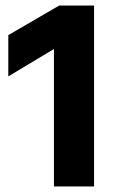

<svg xmlns="http://www.w3.org/2000/svg" viewBox="-20 -674 420 694"><path d="M320 0H175V-497L10 -398V-547L194 -654H320Z"/></svg>

Font: Hind Jalandhar
Style: Bold
Weight: 700
Designer: Namrata Goyal
Foundry: Indian Type Foundry
Version: Version 0.702;PS 1.0;hotconv 1.0.81;makeotf.lib2.5.63406